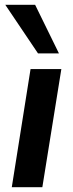

<svg xmlns="http://www.w3.org/2000/svg" viewBox="-20 -778 304 798"><path d="M29 0 107 -491H235L156 0ZM138 -556 2 -758H126L225 -556Z"/></svg>

Font: Nunito Sans 11pt
Style: Bold Italic
Weight: 700
Italic angle: -9°
Version: Version 3.101;gftools[0.9.27]